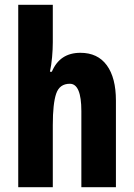

<svg xmlns="http://www.w3.org/2000/svg" viewBox="-20 -780 558 800"><path d="M200 -604Q200 -575 197 -541.5Q194 -508 188 -481H196Q229 -560 315 -560Q387 -560 425 -508Q463 -456 463 -361V0H319V-317Q319 -431 271 -431Q228 -431 214 -389.5Q200 -348 200 -259V0H56V-760H200Z"/></svg>

Font: Noto Sans Malayalam ExtraCondensed ExtraBold
Style: Regular
Weight: 800
Width: 2
Designer: Jelle Bosma - Monotype Design Team
Foundry: Monotype Imaging Inc.
Version: Version 2.104; ttfautohint (v1.8.4.7-5d5b)